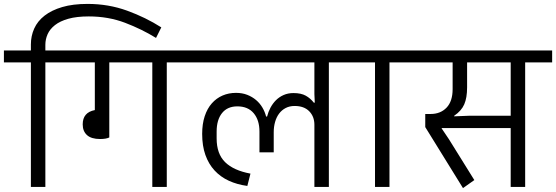

<svg xmlns="http://www.w3.org/2000/svg" viewBox="-40 -956 2844 982"><path d="M118 -637H-20V-698H118V-729Q118 -772 135 -810Q152 -848 188 -876Q224 -904 278.5 -920Q333 -936 408 -936Q515 -936 610 -901.5Q705 -867 785 -816L758 -762Q685 -807 599.5 -839.5Q514 -872 414 -872Q352 -872 309.5 -860Q267 -848 241 -827.5Q215 -807 203.5 -781Q192 -755 192 -727V-698H330V-637H192V0H118Z M472 -245Q427 -245 405 -265Q383 -285 383 -320Q383 -381 445 -393V-637H290V-698H951V-637H813V0H739V-637H519V-253Q503 -245 472 -245Z M1568 -318Q1568 -360 1541.5 -387Q1515 -414 1467 -414Q1441 -414 1421 -403.5Q1401 -393 1387.5 -375Q1374 -357 1367 -332.5Q1360 -308 1360 -280V-177H1287V-283Q1287 -342 1257.5 -377Q1228 -412 1174 -412Q1123 -412 1095.5 -377.5Q1068 -343 1068 -283V-248Q1068 -169 1111.5 -126.5Q1155 -84 1241 -68L1225 -5Q1173 -12 1130.5 -31.5Q1088 -51 1057.5 -84Q1027 -117 1010.5 -163.5Q994 -210 994 -271Q994 -322 1007 -361.5Q1020 -401 1043.5 -427.5Q1067 -454 1098.5 -467.5Q1130 -481 1167 -481Q1199 -481 1224.5 -471Q1250 -461 1269.5 -444.5Q1289 -428 1302 -406Q1315 -384 1321 -360H1326Q1332 -384 1343.5 -405.5Q1355 -427 1371.5 -443.5Q1388 -460 1410.5 -470Q1433 -480 1461 -480Q1500 -480 1524 -466.5Q1548 -453 1565 -431H1570L1568 -475V-637H911V-698H1780V-637H1642V0H1568Z M1878 -637H1740V-698H2090V-637H1952V0H1878Z M2135 -306V-373H2162Q2213 -373 2244 -405.5Q2275 -438 2275 -500V-637H2050V-698H2784V-637H2646V0H2572V-301H2219V-299L2256 -244L2386 -35L2328 6ZM2283 -361 2359 -364H2572V-637H2349V-509Q2349 -456 2334.5 -422.5Q2320 -389 2283 -364Z"/></svg>

Font: IBM Plex Sans Devanagari
Style: Regular
Weight: 400
Designer: Mike Abbink, Paul van der Laan, Pieter van Rosmalen, Erin McLaughlin
Foundry: Bold Monday
Version: Version 1.1